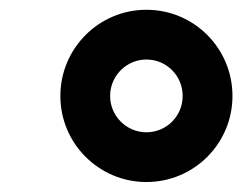

<svg xmlns="http://www.w3.org/2000/svg" viewBox="-20 -752 500 389"><path d="M276.6 -383.2C373.2 -383.2 451 -461.3 451 -557.5C451 -654.1 373.2 -732.2 276.6 -732.2C180.4 -732.2 102.3 -654.1 102.3 -557.5C102.3 -461.3 180.4 -383.2 276.6 -383.2ZM276.6 -484C236.2 -484 203.1 -517 203.1 -557.5C203.1 -598.4 236.2 -631.4 276.6 -631.4C317.5 -631.4 350.1 -598.4 350.1 -557.5C350.1 -517 317.5 -484 276.6 -484Z"/></svg>

Font: TID UI
Style: Bold Italic
Weight: 700
Italic angle: -9.39999°
Designer: The TID Project Authors
Foundry: Bakken & Bæck
Version: Version 1.001;hotconv 1.0.109;makeotfexe 2.5.65596